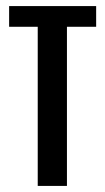

<svg xmlns="http://www.w3.org/2000/svg" viewBox="-20 -611 346 631"><path d="M104 0V-523H10V-591H296V-523H200V0Z"/></svg>

Font: Alumni Sans Thin SemiBold
Style: Regular
Weight: 600
Version: Version 1.018